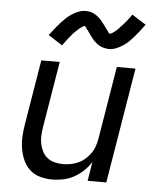

<svg xmlns="http://www.w3.org/2000/svg" viewBox="-54 -806 708 861"><g transform="rotate(5 300.0 -376.0)"><path d="M212 8Q184 8 157.5 0.5Q131 -7 112 -24.5Q93 -42 82 -66.5Q71 -91 66.5 -118Q62 -145 63.5 -173Q65 -201 70 -230L118 -520H201L151 -218Q148 -199 147.5 -180Q147 -161 151 -143.5Q155 -126 163.5 -110.5Q172 -95 186 -84.5Q200 -74 218.5 -69.5Q237 -65 256 -65Q273 -65 290.5 -68.5Q308 -72 324.5 -79.5Q341 -87 355 -99.5Q369 -112 379.5 -127Q390 -142 395.5 -159Q401 -176 404 -193L458 -520H542L456 0H372L386 -86Q372 -64 352.5 -45.5Q333 -27 310 -14.5Q287 -2 262 3Q237 8 212 8ZM205 -595 141 -636Q154 -653 166 -668Q178 -683 189 -695Q200 -707 210.5 -717Q221 -727 235.5 -736.5Q250 -746 265.5 -752Q281 -758 297 -758Q302 -758 307.5 -757.5Q313 -757 317.5 -756Q322 -755 327 -753Q332 -751 336.5 -748.5Q341 -746 345 -743.5Q349 -741 352.5 -738Q356 -735 360 -731.5Q364 -728 367 -724.5Q370 -721 373 -717Q376 -713 379 -709.5Q382 -706 384.5 -702.5Q387 -699 390.5 -694Q394 -689 397 -685Q400 -681 403 -677.5Q406 -674 408 -670Q410 -666 414 -666Q417 -666 420.5 -668Q424 -670 427.5 -672Q431 -674 435.5 -678Q440 -682 442 -683.5Q444 -685 446 -687Q448 -689 450.5 -691.5Q453 -694 455 -696.5Q457 -699 459.5 -701.5Q462 -704 465 -707Q468 -710 470.5 -713Q473 -716 476 -719.5Q479 -723 482 -726.5Q485 -730 488 -734Q491 -738 494 -742Q497 -746 500.5 -750.5Q504 -755 507 -760L570 -720Q557 -702 545.5 -687.5Q534 -673 523 -660.5Q512 -648 501.5 -638Q491 -628 476.5 -618.5Q462 -609 446.5 -603Q431 -597 415 -597Q410 -597 404.5 -598Q399 -599 394 -600Q389 -601 384.5 -602.5Q380 -604 375.5 -606.5Q371 -609 367 -611.5Q363 -614 359.5 -617Q356 -620 352 -623.5Q348 -627 344.5 -631Q341 -635 338 -638.5Q335 -642 332.5 -646Q330 -650 327.5 -653Q325 -656 321.5 -661Q318 -666 315 -670.5Q312 -675 309 -678Q306 -681 304 -685.5Q302 -690 297 -690Q295 -690 291 -687.5Q287 -685 284 -683Q281 -681 276.5 -677.5Q272 -674 270 -672Q268 -670 266 -668Q264 -666 261.5 -664Q259 -662 256.5 -659.5Q254 -657 251.5 -654.5Q249 -652 246.5 -649Q244 -646 241.5 -642.5Q239 -639 236 -636Q233 -633 230 -629Q227 -625 224 -621Q221 -617 218 -613Q215 -609 211.5 -604.5Q208 -600 205 -595Z"/></g></svg>

Font: Iosevka SS04 Extended
Style: Italic
Weight: 400
Width: 7
Italic angle: -9°
Monospace: yes
Designer: Belleve Invis
Foundry: Belleve Invis
Version: Version 19.0.0; ttfautohint (v1.8.4)